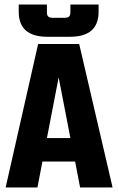

<svg xmlns="http://www.w3.org/2000/svg" viewBox="-20 -831 523 851"><path d="M335 0 313 -115H168L146 0H5L149 -636H331L479 0ZM188 -219H292L240 -488ZM290 -668H190Q63 -668 63 -779V-811H188V-776Q188 -763 194 -757.5Q200 -752 215 -752H265Q280 -752 286 -757.5Q292 -763 292 -776V-811H417V-779Q417 -668 290 -668Z"/></svg>

Font: Teko SemiBold
Style: Regular
Weight: 600
Designer: Manushi Parikh, Jonny Pinhorn
Foundry: Indian Type Foundry
Version: Version 1.106;PS 1.0;hotconv 1.0.78;makeotf.lib2.5.61930; tt